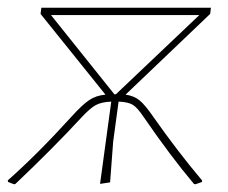

<svg xmlns="http://www.w3.org/2000/svg" viewBox="-29 -472 590 497"><path d="M8 5Q4 4 -8 -1L-9 -5Q67 -72 156 -170Q184 -201 202 -213Q220 -225 244 -227L76 -436L78 -452H517L515 -436L296 -227Q318 -224 332.5 -212Q347 -200 369 -168Q430 -81 494 -5V-1Q492 0 477 5L473 4Q413 -67 343 -169Q327 -193 315 -200.5Q303 -208 278 -209L264 -106L256 0L230 4L259 -209Q234 -208 219 -200Q204 -192 181 -167Q108 -88 11 4ZM103 -433 267 -228H271L487 -433Z"/></svg>

Font: Alegreya Sans Thin
Style: Italic
Weight: 100
Italic angle: -7°
Designer: Juan Pablo del Peral
Foundry: Huerta Tipografica
Version: Version 2.007